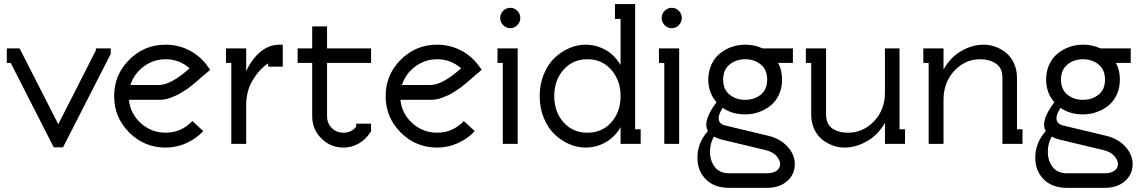

<svg xmlns="http://www.w3.org/2000/svg" viewBox="-20 -699 5533 933"><path d="M518.1 -463.9V-437L286.1 17.1H241.2L32.2 -393.1H13.2V-463.9H75.2L263.2 -95.2L445.8 -454.1V-463.9Z M606.4 -213.9Q613.3 -146.5 664.6 -100.3Q715.8 -54.2 784.7 -54.2Q860.8 -54.2 914.6 -110.8L967.8 -62Q932.6 -24.4 885 -3.2Q837.4 18.1 784.7 18.1Q681.2 18.1 607.9 -55.2Q534.7 -128.4 534.7 -231.9Q534.7 -335.4 607.9 -408.7Q681.2 -481.9 784.7 -481.9Q843.3 -481.9 894.5 -457Q945.8 -432.1 980.5 -388.2L1001.5 -359.9L975.6 -337.9Q973.1 -335.9 957.8 -322.5Q942.4 -309.1 936.8 -304.2Q931.2 -299.3 915.3 -286.4Q899.4 -273.4 890.4 -267.6Q881.3 -261.7 865.7 -251.5Q850.1 -241.2 838.1 -236.1Q826.2 -231 811 -224.9Q795.9 -218.8 781.5 -216.3Q767.1 -213.9 752.4 -213.9ZM752.4 -286.1Q811 -286.1 901.4 -367.2Q851.1 -411.1 784.7 -411.1Q726.1 -411.1 678.7 -376Q631.3 -340.8 613.8 -286.1Z M1338.4 -481.9H1354V-375H1283.2V-391.1Q1239.7 -362.3 1208 -309.3Q1176.3 -256.3 1176.3 -188V0H1104V-393.1H1078.1V-463.9H1176.3V-353Q1203.1 -411.6 1245.1 -446.8Q1287.1 -481.9 1338.4 -481.9Z M1497.1 -570.8H1569.3V-463.9H1783.2V-393.1H1569.3V-133.8Q1569.3 -100.1 1592.3 -77.1Q1615.2 -54.2 1648.9 -54.2Q1689 -54.2 1710.9 -84V-98.1H1783.2V-62L1778.3 -54.2Q1757.8 -21.5 1723.4 -1.7Q1689 18.1 1648.9 18.1Q1585.9 18.1 1541.5 -26.4Q1497.1 -70.8 1497.1 -133.8V-393.1H1426.3V-463.9H1497.1Z M1925.8 -213.9Q1932.6 -146.5 1983.9 -100.3Q2035.2 -54.2 2104 -54.2Q2180.2 -54.2 2233.9 -110.8L2287.1 -62Q2252 -24.4 2204.3 -3.2Q2156.7 18.1 2104 18.1Q2000.5 18.1 1927.2 -55.2Q1854 -128.4 1854 -231.9Q1854 -335.4 1927.2 -408.7Q2000.5 -481.9 2104 -481.9Q2162.6 -481.9 2213.9 -457Q2265.1 -432.1 2299.8 -388.2L2320.8 -359.9L2294.9 -337.9Q2292.5 -335.9 2277.1 -322.5Q2261.7 -309.1 2256.1 -304.2Q2250.5 -299.3 2234.6 -286.4Q2218.8 -273.4 2209.7 -267.6Q2200.7 -261.7 2185.1 -251.5Q2169.4 -241.2 2157.5 -236.1Q2145.5 -231 2130.4 -224.9Q2115.2 -218.8 2100.8 -216.3Q2086.4 -213.9 2071.8 -213.9ZM2071.8 -286.1Q2130.4 -286.1 2220.7 -367.2Q2170.4 -411.1 2104 -411.1Q2045.4 -411.1 1998 -376Q1950.7 -340.8 1933.1 -286.1Z M2423.3 -393.1H2397.5V-463.9H2495.6V0H2423.3ZM2425 -646.5Q2439.5 -661.1 2459.5 -661.1Q2479.5 -661.1 2493.9 -646.5Q2508.3 -631.8 2508.3 -611.8Q2508.3 -591.8 2493.9 -576.9Q2479.5 -562 2459.5 -562Q2439.5 -562 2425 -576.9Q2410.6 -591.8 2410.6 -611.8Q2410.6 -631.8 2425 -646.5Z M2995.6 -231.9Q2995.6 -308.1 2950.7 -359.6Q2905.8 -411.1 2834.5 -411.1Q2763.2 -411.1 2718.3 -359.9Q2673.3 -308.6 2673.3 -231.9Q2673.3 -156.2 2718 -105.2Q2762.7 -54.2 2834.5 -54.2Q2905.8 -54.2 2950.7 -104.7Q2995.6 -155.3 2995.6 -231.9ZM3093.3 0H2995.6V-81.1Q2967.8 -32.7 2922.4 -7.3Q2877 18.1 2825.2 18.1Q2785.6 18.1 2746.8 1.5Q2708 -15.1 2675.5 -45.7Q2643.1 -76.2 2622.8 -125Q2602.5 -173.8 2602.5 -231.9Q2602.5 -290 2622.8 -338.9Q2643.1 -387.7 2675.5 -418.2Q2708 -448.7 2746.8 -465.3Q2785.6 -481.9 2825.2 -481.9Q2877 -481.9 2922.4 -456.5Q2967.8 -431.2 2995.6 -382.8V-606.9H2968.3V-679.2H3066.4V-70.8H3093.3Z M3208 -393.1H3182.1V-463.9H3280.3V0H3208ZM3209.7 -646.5Q3224.1 -661.1 3244.1 -661.1Q3264.2 -661.1 3278.6 -646.5Q3293 -631.8 3293 -611.8Q3293 -591.8 3278.6 -576.9Q3264.2 -562 3244.1 -562Q3224.1 -562 3209.7 -576.9Q3195.3 -591.8 3195.3 -611.8Q3195.3 -631.8 3209.7 -646.5Z M3449.2 -35.2Q3430.2 -2.4 3430.2 38.1Q3430.2 82 3453.6 112.5Q3477.1 143.1 3523.9 143.1H3706.1Q3735.4 143.1 3753.2 130.9Q3771 118.7 3771 99.1Q3771 79.1 3752.9 58.6Q3734.9 38.1 3698.2 29.8L3485.8 -21Q3467.3 -25.9 3449.2 -35.2ZM3502 -89.8 3713.9 -39.1Q3772 -24.9 3807.1 13.7Q3842.3 52.2 3842.3 99.1Q3842.3 147.9 3805.2 180.9Q3768.1 213.9 3706.1 213.9H3523.9Q3451.2 213.9 3410.2 172.6Q3369.1 131.3 3369.1 67.9Q3369.1 -4.9 3419.9 -62Q3412.1 -77.6 3412.1 -92.8Q3412.1 -136.2 3461.9 -202.1Q3421.9 -248.5 3421.9 -312Q3421.9 -352.5 3437.3 -385.5Q3452.6 -418.5 3478.3 -439.2Q3503.9 -460 3535.4 -470.9Q3566.9 -481.9 3601.1 -481.9Q3647 -481.9 3685.1 -463.9H3833V-393.1H3761.2Q3780.3 -358.9 3780.3 -312Q3780.3 -271.5 3764.9 -238.5Q3749.5 -205.6 3723.9 -185.3Q3698.2 -165 3666.7 -154.1Q3635.3 -143.1 3601.1 -143.1Q3537.1 -143.1 3492.2 -174.8Q3472.2 -145 3472.2 -125Q3472.2 -98.1 3502 -89.8ZM3708 -312Q3708 -360.4 3676.8 -385.7Q3645.5 -411.1 3601.1 -411.1Q3556.6 -411.1 3525.4 -385.5Q3494.1 -359.9 3494.1 -312Q3494.1 -264.2 3525.4 -239Q3556.6 -213.9 3601.1 -213.9Q3645.5 -213.9 3676.8 -239Q3708 -264.2 3708 -312Z M4351.1 -70.8H4377.9V0H4280.3V-102.1Q4247.6 -44.4 4193.8 -13.2Q4140.1 18.1 4083 18.1Q4055.2 18.1 4027.6 8.3Q4000 -1.5 3976.1 -20.3Q3952.1 -39.1 3937 -71Q3921.9 -103 3921.9 -143.1V-393.1H3896V-463.9H3994.1V-143.1Q3994.1 -117.7 4003.2 -99.6Q4012.2 -81.5 4028.3 -72Q4044.4 -62.5 4062.3 -58.3Q4080.1 -54.2 4101.1 -54.2Q4173.8 -54.2 4227.1 -109.6Q4280.3 -165 4280.3 -250V-463.9H4351.1Z M4492.7 -393.1H4466.8V-463.9H4564.9V-361.8Q4597.7 -419.4 4650.6 -450.7Q4703.6 -481.9 4760.7 -481.9Q4788.6 -481.9 4816.2 -472.2Q4843.8 -462.4 4867.7 -443.6Q4891.6 -424.8 4906.7 -392.8Q4921.9 -360.8 4921.9 -320.8V-70.8H4948.7V0H4851.1V-320.8Q4851.1 -369.1 4819.6 -390.1Q4788.1 -411.1 4742.7 -411.1Q4669.9 -411.1 4617.4 -355Q4564.9 -298.8 4564.9 -213.9V0H4492.7Z M5090.8 -35.2Q5071.8 -2.4 5071.8 38.1Q5071.8 82 5095.2 112.5Q5118.7 143.1 5165.5 143.1H5347.7Q5377 143.1 5394.8 130.9Q5412.6 118.7 5412.6 99.1Q5412.6 79.1 5394.5 58.6Q5376.5 38.1 5339.8 29.8L5127.4 -21Q5108.9 -25.9 5090.8 -35.2ZM5143.6 -89.8 5355.5 -39.1Q5413.6 -24.9 5448.7 13.7Q5483.9 52.2 5483.9 99.1Q5483.9 147.9 5446.8 180.9Q5409.7 213.9 5347.7 213.9H5165.5Q5092.8 213.9 5051.8 172.6Q5010.7 131.3 5010.7 67.9Q5010.7 -4.9 5061.5 -62Q5053.7 -77.6 5053.7 -92.8Q5053.7 -136.2 5103.5 -202.1Q5063.5 -248.5 5063.5 -312Q5063.5 -352.5 5078.9 -385.5Q5094.2 -418.5 5119.9 -439.2Q5145.5 -460 5177 -470.9Q5208.5 -481.9 5242.7 -481.9Q5288.6 -481.9 5326.7 -463.9H5474.6V-393.1H5402.8Q5421.9 -358.9 5421.9 -312Q5421.9 -271.5 5406.5 -238.5Q5391.1 -205.6 5365.5 -185.3Q5339.8 -165 5308.3 -154.1Q5276.9 -143.1 5242.7 -143.1Q5178.7 -143.1 5133.8 -174.8Q5113.8 -145 5113.8 -125Q5113.8 -98.1 5143.6 -89.8ZM5349.6 -312Q5349.6 -360.4 5318.4 -385.7Q5287.1 -411.1 5242.7 -411.1Q5198.2 -411.1 5167 -385.5Q5135.7 -359.9 5135.7 -312Q5135.7 -264.2 5167 -239Q5198.2 -213.9 5242.7 -213.9Q5287.1 -213.9 5318.4 -239Q5349.6 -264.2 5349.6 -312Z"/></svg>

Font: Rawengulk
Style: Bold
Weight: 700
Version: Version 0.92